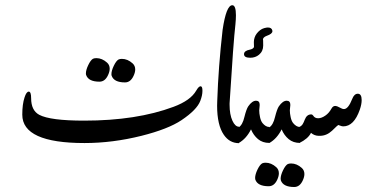

<svg xmlns="http://www.w3.org/2000/svg" viewBox="-20 -561 1479 753"><path d="M403.8 -266.6Q392.1 -240.7 370.1 -240.7Q327.1 -240.7 317.9 -266.6Q316.9 -269 316.9 -272.9Q316.9 -286.6 326.2 -305.9Q335.4 -325.2 344.7 -330.6Q350.1 -333 357.9 -333Q380.4 -333 399.9 -315.4Q410.2 -306.2 410.2 -291.5Q410.2 -280.3 403.8 -266.6ZM503.9 -263.7Q492.2 -237.8 470.2 -237.8Q427.2 -237.8 418 -263.7Q417 -266.1 417 -270Q417 -283.7 426.3 -303Q435.5 -322.3 444.8 -327.6Q450.2 -330.1 458 -330.1Q480.5 -330.1 500 -312.5Q510.3 -303.2 510.3 -288.6Q510.3 -277.3 503.9 -263.7ZM691.9 -89.8Q639.6 -54.7 534.7 -28.3Q421.4 0 311.5 0Q67.4 0 67.4 -111.3Q67.4 -152.3 76.2 -178.7Q83.5 -201.7 92.8 -201.7Q102.1 -201.7 102.1 -175.8Q102.1 -127.9 133.8 -110.8Q176.8 -87.9 310.1 -87.9Q515.6 -87.9 660.6 -142.1Q727.5 -167 749.5 -205.6Q759.3 -222.7 766.6 -222.7Q773.9 -222.7 773.9 -206.1V-204.1Q773.9 -187 765.6 -165.5Q752.4 -130.4 691.9 -89.8Z M917.5 0.5Q880.4 0.5 857.9 -32.2Q831.5 -70.3 831.5 -146.5Q831.5 -155.8 832 -165Q836.4 -298.3 853 -443.8Q867.2 -540.5 891.1 -540.5Q905.3 -540.5 905.3 -501Q905.3 -485.8 903.3 -465.3Q895.5 -399.4 880.4 -156.2V-149.9Q880.4 -111.8 891.6 -87.4Q902.3 -64 917.5 -64Z M1025.9 -420.4Q1011.2 -415 1010.7 -404.3L1011.2 -408.2Q1012.2 -408.2 1012.2 -382.3Q1012.2 -359.9 995.6 -346.2Q981.4 -334.5 961.4 -334.5Q937 -334.5 937 -348.6Q937 -361.8 959.5 -366.2Q974.1 -369.1 976.6 -377.9Q976.6 -377 976.1 -377Q975.6 -377 975.6 -396Q975.6 -404.8 978.5 -413.6Q981.4 -422.4 987.1 -429.7Q992.7 -437 1000 -442.6Q1007.3 -448.2 1016.1 -450.7Q1019.5 -451.7 1022.5 -452.1Q1025.4 -452.6 1027.8 -453.1H1031.2Q1045.9 -453.1 1048.3 -440.4V-438.5Q1048.3 -428.2 1025.9 -420.4ZM916 -61.5Q931.2 -70.8 938.5 -102.1Q946.3 -133.3 953.6 -144Q968.8 -166 984.4 -166Q998.5 -166 998.5 -149.4Q998.5 -146 997.6 -138.9Q996.6 -131.8 996.6 -128.4Q996.6 -116.2 999.8 -101.6Q1002.9 -86.9 1009.3 -78.6Q1022 -63 1036.1 -63V-0.5Q1009.8 -0.5 991.9 -15.4Q974.1 -30.3 964.4 -53.7Q946.3 -17.1 916 0Z M1067.4 143.6Q1055.7 169.4 1033.7 169.4Q990.7 169.4 981.4 143.6Q980.5 141.1 980.5 137.2Q980.5 123.5 989.7 104.2Q999 85 1008.3 79.6Q1013.7 77.1 1021.5 77.1Q1043.9 77.1 1063.5 94.7Q1073.7 104 1073.7 118.7Q1073.7 129.9 1067.4 143.6ZM1167.5 146.5Q1155.8 172.4 1133.8 172.4Q1090.8 172.4 1081.5 146.5Q1080.6 144 1080.6 140.1Q1080.6 126.5 1089.8 107.2Q1099.1 87.9 1108.4 82.5Q1113.8 80.1 1121.6 80.1Q1144 80.1 1163.6 97.7Q1173.8 106.9 1173.8 121.6Q1173.8 132.8 1167.5 146.5ZM1036.1 -61.5Q1051.3 -70.8 1058.6 -102.1Q1066.4 -133.3 1073.7 -144Q1088.9 -166 1104.5 -166Q1118.7 -166 1118.7 -149.4Q1118.7 -146 1117.7 -138.9Q1116.7 -131.8 1116.7 -128.4Q1116.7 -116.2 1119.9 -101.6Q1123 -86.9 1129.4 -78.6Q1142.1 -63 1156.2 -63V-0.5Q1129.9 -0.5 1112.1 -15.4Q1094.2 -30.3 1084.5 -53.7Q1066.4 -17.1 1036.1 0Z M1256.3 -107.9Q1270 -117.2 1279.8 -134.8Q1285.6 -145.5 1294.4 -145.5Q1301.8 -145.5 1314.5 -138.2Q1322.3 -133.3 1329.1 -133.3Q1345.7 -133.3 1361.3 -172.9Q1369.1 -193.4 1383.3 -193.4Q1398.4 -193.4 1398.4 -168.5Q1398.4 -151.9 1391.1 -130.9Q1368.2 -65.4 1326.2 -65.4Q1320.8 -65.4 1314.5 -68.1Q1308.1 -70.8 1306.6 -70.8Q1305.2 -70.8 1282.2 -48.3Q1260.7 -28.3 1234.4 -28.3H1229.5Q1212.4 -28.8 1199.7 -40Q1188.5 -17.1 1153.8 0V-63Q1162.6 -66.9 1167 -74Q1171.4 -81.1 1175.3 -91.8Q1183.1 -112.3 1200.2 -112.3Q1205.1 -112.3 1208 -107.9Q1214.4 -97.2 1227.5 -97.2Q1241.2 -97.2 1256.3 -107.9Z"/></svg>

Font: Dima Nastaligh Tahriri
Style: regular
Weight: 400
Designer: R.Balvardi
Foundry: Dima Software Group
Version: Version 1.00;November 13, 2018;FontCreator 11.5.0.2427 64-bi